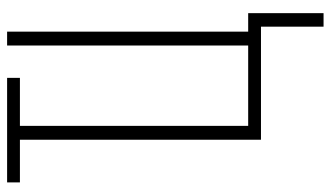

<svg xmlns="http://www.w3.org/2000/svg" viewBox="-215 -539 930 540"><g transform="rotate(-90 250.0 -269.0)"><path d="M445 176H483V-36H431V-714H392V-36H166V-678H301V-714H7V-678H127V0H445Z"/></g></svg>

Font: Noto Sans Mono ExtraCondensed ExtraLight
Style: Regular
Weight: 200
Width: 2
Designer: Monotype Design Team
Foundry: Monotype Imaging Inc.
Version: Version 2.014